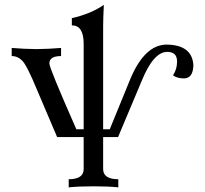

<svg xmlns="http://www.w3.org/2000/svg" viewBox="-20 -578 864 809"><path d="M478.5 211.4Q437 207 375 207Q312.5 207 269.5 211.4V177.2Q332.5 177.2 332.5 134.3V-0.5H220.7L136.7 -197.8Q93.8 -301.8 74.2 -321.8Q54.7 -341.8 29.3 -341.8V-376Q81.5 -371.6 133.3 -371.1Q185.5 -371.6 237.3 -376V-341.8Q188 -341.8 188 -310.5Q188 -291 301.8 -33.2H332.5V-395.5Q332 -471.2 282.7 -471.2V-501.5Q363.8 -520 417.5 -557.6Q414.6 -498.5 414.6 -466.8V-33.2H442.4L530.3 -248Q589.4 -387.2 679.2 -390.1Q789.1 -390.1 794.9 -303.7Q793.5 -248.5 755.9 -247.6Q726.1 -247.6 709 -260.7Q726.1 -286.1 726.1 -318.8Q726.1 -359.4 684.6 -359.4Q626.5 -359.4 576.7 -236.3L477.5 -0.5H414.6V134.3Q414.6 177.2 478.5 177.2Z"/></svg>

Font: Kelvinch
Style: Regular
Weight: 400
Designer: Paul James MIller
Foundry: High-Logic / Made with FontCreator
Version: Version 3.30 September 23, 2016